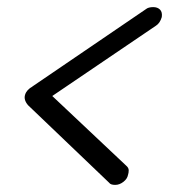

<svg xmlns="http://www.w3.org/2000/svg" viewBox="-20 -551 475 540"><path d="M59 -255Q46 -270 50.5 -284.5Q55 -299 72 -308L70 -307L390 -525Q397 -531 411 -531Q423 -531 430 -524Q437 -517 435 -503Q430 -486 419 -479L127 -281L335 -85Q342 -79 342 -72Q342 -65 340 -59Q338 -48 327 -39.5Q316 -31 304 -31Q291 -31 287 -37Z"/></svg>

Font: VDS
Style: Thin Italic
Weight: 100
Width: 0
Designer: artmaker
Foundry: artmaker
Version: Version 1.000 2012 initial release